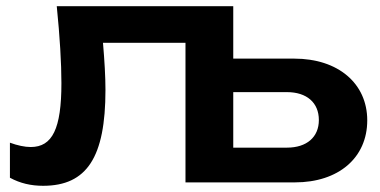

<svg xmlns="http://www.w3.org/2000/svg" viewBox="-20 -588 1225 619"><path d="M732 -399V-568H163C173 -469 178 -384 178 -320C178 -173 149 -114 79 -114C60 -114 36 -119 12 -128V-15C45 3 80 11 119 11C260 11 320 -81 320 -298C320 -340 317 -392 312 -450H578V0H931C1071 0 1164 -79 1164 -200C1164 -319 1070 -399 929 -399ZM732 -291H905C969 -291 1008 -257 1008 -201C1008 -146 969 -112 905 -112H732Z"/></svg>

Font: Bounded Med
Style: Regular
Weight: 500
Designer: Vlad Churkin
Version: Version 3.0